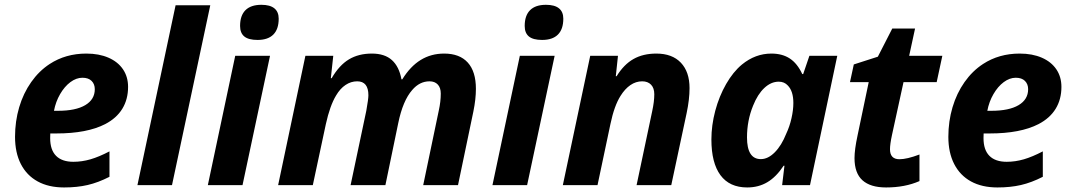

<svg xmlns="http://www.w3.org/2000/svg" viewBox="-20 -782 4524 811"><path d="M43.5 -204.1Q43.5 -269.5 61 -328.9Q78.6 -388.2 111.8 -435.3Q145 -482.4 189.9 -511.7Q257.3 -555.7 344.7 -555.7Q398.4 -555.7 438.2 -538.3Q478 -521 499.5 -489.3Q521 -457.5 521 -415Q521 -362.3 496.6 -322.5Q472.2 -282.7 424.3 -257.8Q347.7 -218.3 217.8 -218.3H192.4Q191.9 -212.4 191.9 -198.7Q191.9 -148.9 216.8 -123.8Q241.7 -98.6 290 -98.6Q326.2 -98.6 362.3 -109.1Q398.4 -119.6 442.4 -142.6V-35.2Q394.5 -10.7 350.1 -0.5Q305.7 9.8 250.5 9.8Q185.5 9.8 139.2 -15.6Q92.8 -41 68.1 -89.1Q43.5 -137.2 43.5 -204.1ZM380.4 -405.3Q380.4 -426.8 366.9 -440.2Q353.5 -453.6 328.1 -453.6Q302.2 -453.6 277.3 -435.1Q252.4 -416.5 233.9 -384.5Q215.3 -352.5 208 -314H225.1Q299.8 -314 340.1 -337.9Q380.4 -361.8 380.4 -405.3Z M721.7 -759.8H868.2L706.5 0H560.5Z M973.6 -546.4H1120.6L1004.4 0H857.9ZM994.1 -672.4Q994.1 -716.3 1016.8 -739Q1039.6 -761.7 1084 -761.7Q1120.6 -761.7 1138.9 -746.8Q1157.2 -731.9 1157.2 -703.1Q1157.2 -658.7 1134.5 -636Q1111.8 -613.3 1067.9 -613.3Q1029.8 -613.3 1012 -627.9Q994.1 -642.6 994.1 -672.4Z M1270 -546.4H1387.7L1377.4 -451.7H1380.9Q1413.1 -506.8 1453.9 -531.2Q1494.6 -555.7 1550.8 -555.7Q1605 -555.7 1635.5 -528.1Q1666 -500.5 1675.8 -446.8H1679.2Q1712.9 -501.5 1756.8 -528.6Q1800.8 -555.7 1856 -555.7Q1921.4 -555.7 1955.8 -517.8Q1990.2 -480 1990.2 -406.7Q1990.2 -363.3 1979.5 -311L1914.6 0H1767.6L1833.5 -315.4Q1841.8 -353 1841.8 -386.7Q1841.8 -411.6 1829.1 -425Q1816.4 -438.5 1794.4 -438.5Q1752.4 -438.5 1721.2 -401.9Q1681.6 -356.9 1662.1 -261.7L1607.9 0H1460.9L1527.3 -314.5Q1536.1 -363.8 1536.1 -379.4Q1536.1 -438.5 1488.8 -438.5Q1462.4 -438.5 1439.5 -423.1Q1416.5 -407.7 1399.4 -378.4Q1373.5 -335.4 1356.4 -257.8L1301.3 0H1154.8Z M2175.8 -546.4H2322.8L2206.5 0H2060.1ZM2196.3 -672.4Q2196.3 -716.3 2219 -739Q2241.7 -761.7 2286.1 -761.7Q2322.8 -761.7 2341.1 -746.8Q2359.4 -731.9 2359.4 -703.1Q2359.4 -658.7 2336.7 -636Q2314 -613.3 2270 -613.3Q2231.9 -613.3 2214.1 -627.9Q2196.3 -642.6 2196.3 -672.4Z M2473.1 -546.4H2590.3L2581.1 -460H2584.5Q2615.2 -509.8 2655.8 -532.7Q2696.3 -555.7 2752.4 -555.7Q2819.3 -555.7 2856 -517.1Q2892.6 -478.5 2892.6 -409.7Q2892.6 -362.3 2880.4 -304.7L2815.4 0H2668.9L2734.9 -312.5Q2743.7 -353 2743.7 -383.8Q2743.7 -410.2 2730 -424.3Q2716.3 -438.5 2692.4 -438.5Q2666 -438.5 2642.8 -422.6Q2619.6 -406.7 2601.1 -377Q2574.7 -335.4 2558.6 -258.8L2503.9 0H2357.4Z M2984.9 -192.9Q2984.9 -252.4 3001.2 -314Q3017.6 -375.5 3047.1 -427Q3076.7 -478.5 3113.8 -509.3Q3170.4 -555.7 3238.3 -555.7Q3284.7 -555.7 3316.4 -534.7Q3348.1 -513.7 3368.7 -469.2H3372.6L3398.9 -546.4H3516.6L3401.4 0H3283.7L3293.5 -82H3290Q3258.8 -34.7 3221.4 -12.5Q3184.1 9.8 3136.2 9.8Q3061.5 9.8 3023.2 -42Q2984.9 -93.8 2984.9 -192.9ZM3300.8 -216.8Q3315.4 -247.6 3323.2 -282.5Q3331.1 -317.4 3331.1 -347.2Q3331.1 -397 3307.6 -420.9Q3293 -437 3269.5 -437Q3236.8 -437 3208.5 -410.4Q3180.2 -383.8 3161.1 -335.9Q3135.3 -272.9 3135.3 -201.7Q3135.3 -109.9 3193.8 -109.9Q3224.1 -109.9 3252.7 -138.7Q3281.2 -167.5 3300.8 -216.8Z M3589.4 -114.3Q3589.4 -149.9 3602.1 -209L3649.4 -435.1H3570.3L3586.4 -509.8L3688 -542.5L3749 -661.6H3845.2L3820.3 -546.4H3960.4L3936.5 -435.1H3796.4L3747.6 -211.4Q3739.3 -172.9 3739.3 -151.4Q3739.3 -109.4 3779.3 -109.4Q3811 -109.4 3863.8 -129.4V-17.1Q3802.7 9.8 3722.7 9.8Q3656.7 9.8 3623 -20.5Q3589.4 -50.8 3589.4 -114.3Z M3985.8 -204.1Q3985.8 -269.5 4003.4 -328.9Q4021 -388.2 4054.2 -435.3Q4087.4 -482.4 4132.3 -511.7Q4199.7 -555.7 4287.1 -555.7Q4340.8 -555.7 4380.6 -538.3Q4420.4 -521 4441.9 -489.3Q4463.4 -457.5 4463.4 -415Q4463.4 -362.3 4439 -322.5Q4414.6 -282.7 4366.7 -257.8Q4290 -218.3 4160.2 -218.3H4134.8Q4134.3 -212.4 4134.3 -198.7Q4134.3 -148.9 4159.2 -123.8Q4184.1 -98.6 4232.4 -98.6Q4268.6 -98.6 4304.7 -109.1Q4340.8 -119.6 4384.8 -142.6V-35.2Q4336.9 -10.7 4292.5 -0.5Q4248 9.8 4192.9 9.8Q4127.9 9.8 4081.5 -15.6Q4035.2 -41 4010.5 -89.1Q3985.8 -137.2 3985.8 -204.1ZM4322.8 -405.3Q4322.8 -426.8 4309.3 -440.2Q4295.9 -453.6 4270.5 -453.6Q4244.6 -453.6 4219.7 -435.1Q4194.8 -416.5 4176.3 -384.5Q4157.7 -352.5 4150.4 -314H4167.5Q4242.2 -314 4282.5 -337.9Q4322.8 -361.8 4322.8 -405.3Z"/></svg>

Font: Viking Open Sans
Style: Bold Italic
Weight: 700
Italic angle: -12°
Foundry: Ascender Corporation
Version: Version 2.000